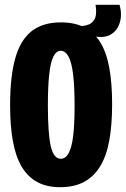

<svg xmlns="http://www.w3.org/2000/svg" viewBox="-20 -765 523 798"><path d="M373 -614 301 -628 303 -656Q342 -656 359 -669Q376 -682 378.5 -702.5Q381 -723 377 -745H477Q488 -705 478 -671.5Q468 -638 441 -622Q414 -606 373 -614ZM230 13Q174 13 134.5 -8.5Q95 -30 70 -72.5Q45 -115 33.5 -178.5Q22 -242 22 -328Q22 -447 43.5 -523Q65 -599 111.5 -635.5Q158 -672 233 -672Q289 -672 329.5 -652Q370 -632 396 -590.5Q422 -549 434 -484.5Q446 -420 446 -332Q446 -245 434 -180Q422 -115 395.5 -72.5Q369 -30 328.5 -8.5Q288 13 230 13ZM233 -105Q252 -105 265 -128Q278 -151 284 -199Q290 -247 290 -324Q290 -404 284 -454.5Q278 -505 265 -529.5Q252 -554 232 -554Q214 -554 202 -530Q190 -506 184.5 -455.5Q179 -405 179 -326Q179 -268 182 -226Q185 -184 191 -157.5Q197 -131 207.5 -118Q218 -105 233 -105Z"/></svg>

Font: Bricolage Grotesque 72pt Condensed ExtraBold
Style: Regular
Weight: 800
Width: 3
Designer: Mathieu Triay
Foundry: Atelier Triay
Version: Version 1.001;gftools[0.9.33.dev8+g029e19f]